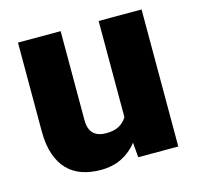

<svg xmlns="http://www.w3.org/2000/svg" viewBox="-85 -616 733 715"><g transform="rotate(-15 282.0 -259.0)"><path d="M360.8 -57.1Q335.9 -25.4 300.8 -7.8Q265.6 9.8 219.7 9.8Q180.7 9.8 148.2 -1.2Q115.7 -12.2 92.5 -35.9Q69.3 -59.6 56.4 -96.9Q43.5 -134.3 43.5 -186.5V-528.3H208V-185.5Q208 -150.4 224.9 -133.8Q241.7 -117.2 273.9 -117.2Q304.7 -117.2 324 -127.9Q343.3 -138.7 354.5 -157.7V-528.3H520V0H365.7Z"/></g></svg>

Font: RobotoDraft
Style: Black
Weight: 900
Designer: Google
Version: Version 2.000980w3; 2014; ttfautohint (v1.1) -l 5 -r 24 -G 4